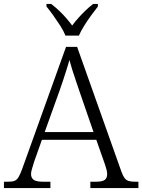

<svg xmlns="http://www.w3.org/2000/svg" viewBox="-22 -951 720 971"><path d="M-2 0V-32H19Q40 -32 51.5 -36.5Q63 -41 71.5 -55Q80 -69 90 -96L312 -714H368L592 -83Q600 -61 608 -50.5Q616 -40 628 -36Q640 -32 661 -32H678V0H435V-32H463Q496 -32 508 -41.5Q520 -51 520 -71Q520 -80 517 -92Q514 -104 510 -116Q506 -128 503 -136L465 -244H190L153 -140Q150 -131 146 -118Q142 -105 138.5 -92.5Q135 -80 135 -71Q135 -51 148.5 -41.5Q162 -32 196 -32H233V0ZM204 -283H451L382 -483Q373 -511 362.5 -540.5Q352 -570 343.5 -598Q335 -626 329 -648Q324 -628 315.5 -602Q307 -576 298 -547.5Q289 -519 279 -492ZM309 -771Q300 -794 283 -820.5Q266 -847 247.5 -873Q229 -899 213 -918V-931H237Q259 -914 277.5 -896.5Q296 -879 312 -860.5Q328 -842 343 -822Q358 -842 374.5 -860.5Q391 -879 409 -896.5Q427 -914 449 -931H473V-918Q458 -899 439 -873Q420 -847 403.5 -820.5Q387 -794 377 -771Z"/></svg>

Font: Noto Serif Kannada Light
Style: Regular
Weight: 300
Version: Version 2.003